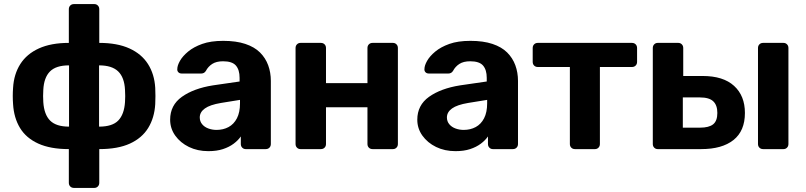

<svg xmlns="http://www.w3.org/2000/svg" viewBox="-20 -730 3946 940"><path d="M342 190Q331 190 324 183Q317 176 317 165V0Q227 0 167.5 -27Q108 -54 78 -103.5Q48 -153 44 -220Q41 -260 44 -300Q48 -367 79.5 -416.5Q111 -466 170.5 -493Q230 -520 317 -520V-685Q317 -696 324 -703Q331 -710 342 -710H442Q452 -710 459 -703Q466 -696 466 -685V-520Q554 -520 613.5 -493Q673 -466 704.5 -416.5Q736 -367 740 -300Q742 -260 740 -220Q736 -153 705.5 -103.5Q675 -54 616 -27Q557 0 466 0V165Q466 176 459 183Q452 190 442 190ZM318 -110V-410Q254 -410 224.5 -380Q195 -350 192 -290Q191 -276 191 -259.5Q191 -243 192 -230Q196 -169 225.5 -139.5Q255 -110 318 -110ZM465 -110Q530 -110 559 -140Q588 -170 592 -230Q593 -243 593 -259.5Q593 -276 592 -290Q589 -351 558.5 -380.5Q528 -410 465 -410Z M1000 10Q947 10 905 -10.5Q863 -31 838 -66Q813 -101 813 -144Q813 -215 870.5 -256Q928 -297 1022 -312L1153 -331V-349Q1153 -388 1135 -409Q1117 -430 1072 -430Q1039 -430 1019 -417Q999 -404 988 -383Q980 -370 965 -370H870Q859 -370 853 -376.5Q847 -383 848 -392Q848 -409 861 -432Q874 -455 901 -477.5Q928 -500 970 -515Q1012 -530 1073 -530Q1136 -530 1181 -515Q1226 -500 1253 -473Q1280 -446 1293 -410.5Q1306 -375 1306 -334V-25Q1306 -14 1299 -7Q1292 0 1281 0H1183Q1173 0 1166 -7Q1159 -14 1159 -25V-62Q1146 -43 1124 -26.5Q1102 -10 1071.5 0Q1041 10 1000 10ZM1040 -94Q1073 -94 1099 -108Q1125 -122 1140 -151Q1155 -180 1155 -224V-241L1062 -226Q1008 -217 983 -199Q958 -181 958 -155Q958 -136 969.5 -122Q981 -108 1000 -101Q1019 -94 1040 -94Z M1451 0Q1441 0 1434 -7Q1427 -14 1427 -25V-495Q1427 -506 1434 -513Q1441 -520 1451 -520H1551Q1562 -520 1569 -513Q1576 -506 1576 -495V-323H1779V-495Q1779 -506 1786 -513Q1793 -520 1804 -520H1904Q1914 -520 1921 -513Q1928 -506 1928 -495V-25Q1928 -14 1921 -7Q1914 0 1904 0H1804Q1793 0 1786 -7Q1779 -14 1779 -25V-205H1576V-25Q1576 -14 1569 -7Q1562 0 1551 0Z M2210 10Q2157 10 2115 -10.5Q2073 -31 2048 -66Q2023 -101 2023 -144Q2023 -215 2080.5 -256Q2138 -297 2232 -312L2363 -331V-349Q2363 -388 2345 -409Q2327 -430 2282 -430Q2249 -430 2229 -417Q2209 -404 2198 -383Q2190 -370 2175 -370H2080Q2069 -370 2063 -376.5Q2057 -383 2058 -392Q2058 -409 2071 -432Q2084 -455 2111 -477.5Q2138 -500 2180 -515Q2222 -530 2283 -530Q2346 -530 2391 -515Q2436 -500 2463 -473Q2490 -446 2503 -410.5Q2516 -375 2516 -334V-25Q2516 -14 2509 -7Q2502 0 2491 0H2393Q2383 0 2376 -7Q2369 -14 2369 -25V-62Q2356 -43 2334 -26.5Q2312 -10 2281.5 0Q2251 10 2210 10ZM2250 -94Q2283 -94 2309 -108Q2335 -122 2350 -151Q2365 -180 2365 -224V-241L2272 -226Q2218 -217 2193 -199Q2168 -181 2168 -155Q2168 -136 2179.5 -122Q2191 -108 2210 -101Q2229 -94 2250 -94Z M2795 0Q2784 0 2777 -7Q2770 -14 2770 -25V-402H2613Q2602 -402 2595 -409Q2588 -416 2588 -427V-495Q2588 -506 2595 -513Q2602 -520 2613 -520H3074Q3085 -520 3092 -513Q3099 -506 3099 -495V-427Q3099 -416 3092 -409Q3085 -402 3074 -402H2917V-25Q2917 -14 2910 -7Q2903 0 2893 0Z M3200 0Q3190 0 3183 -7Q3176 -14 3176 -25V-495Q3176 -506 3183 -513Q3190 -520 3200 -520H3301Q3311 -520 3318 -513Q3325 -506 3325 -495V-358H3420Q3521 -358 3574 -309.5Q3627 -261 3627 -177Q3627 -89 3571 -44.5Q3515 0 3413 0ZM3323 -105H3407Q3451 -105 3471.5 -121.5Q3492 -138 3492 -177Q3492 -215 3472 -234Q3452 -253 3407 -253H3323ZM3716 0Q3705 0 3698 -7Q3691 -14 3691 -25V-495Q3691 -506 3698 -513Q3705 -520 3716 -520H3816Q3826 -520 3833 -513Q3840 -506 3840 -495V-25Q3840 -14 3833 -7Q3826 0 3816 0Z"/></svg>

Font: Rubik SemiBold
Style: Regular
Weight: 600
Designer: Hubert and Fischer
Foundry: Hubert and Fischer
Version: Version 2.300;gftools[0.9.30]